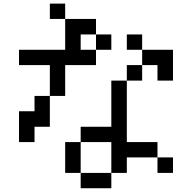

<svg xmlns="http://www.w3.org/2000/svg" viewBox="-20 -879 1040 1040"><path d="M667 -609.4V-692.4H750V-609.4ZM333 57.6V-109.4H417V-192.4H583V-442.4H667V-526.4H750V-609.4H917V-442.4H833V-526.4H750V-442.4H667V-109.4H833V-26.4H667V57.6H583V-109.4H417V57.6H583V140.6H417V57.6ZM83 -526.4V-609.4H333V-776.4H500V-692.4H417V-609.4H500V-526.4H333V-359.4H250V-526.4ZM83 -109.4V-276.4H167V-359.4H250V-192.4H167V-109.4ZM833 -26.4H917V57.6H833ZM500 -609.4V-692.4H583V-609.4ZM333 -776.4H250V-859.4H333Z"/></svg>

Font: KH Dot kagurazaka 12
Style: Regular
Weight: 400
Designer: Original version for X68000 by Keitarou Hiraki (http://hp.vector.co.jp/authors/VA000874/) / TrueType conversion by Homem
Version: Version 1.00.20150527